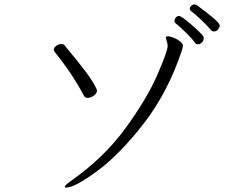

<svg xmlns="http://www.w3.org/2000/svg" viewBox="-20 -836 1040 867"><path d="M946 -694Q938 -694 933 -700Q920 -716 892 -743Q864 -770 843 -786Q837 -790 837 -796Q837 -803 843.5 -809.5Q850 -816 858 -816Q863 -816 867 -814Q972 -738 972 -721Q972 -712 963 -701Q962 -699 957 -696.5Q952 -694 946 -694ZM257 -637Q268 -637 272 -631Q276 -626 281 -619.5Q286 -613 294 -604Q337 -552 369 -509.5Q401 -467 416 -434Q418 -429 418 -427Q418 -415 404 -404.5Q390 -394 376 -394Q365 -394 360 -402Q304 -507 228 -600Q223 -607 223 -612Q223 -621 234 -629Q245 -637 257 -637ZM299 -18Q450 -124 547 -257.5Q644 -391 690.5 -498Q737 -605 737 -629Q737 -639 733 -650.5Q729 -662 729 -665Q729 -669 731 -670.5Q733 -672 738 -672Q748 -672 764.5 -665.5Q781 -659 793.5 -649Q806 -639 806 -629Q806 -623 801 -607Q738 -419 630 -279.5Q522 -140 420 -64.5Q318 11 279 11Q272 11 272 9Q272 1 299 -18ZM788 -764Q799 -764 844 -725Q889 -686 898 -672Q900 -667 900 -663Q900 -652 891.5 -644Q883 -636 873 -636Q866 -636 861 -642Q848 -661 821 -687.5Q794 -714 773 -731Q768 -735 768 -742Q768 -750 774 -757Q780 -764 788 -764Z"/></svg>

Font: JyunsaiKaai Light
Style: Regular
Weight: 300
Designer: Fontworks Inc.
Version: Version 0.030;April 7, 2024;FontCreator 14.0.0.2901 64-bit